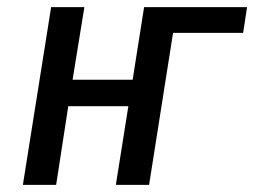

<svg xmlns="http://www.w3.org/2000/svg" viewBox="-20 -517 711 537"><path d="M44 0 123 -497H216L183 -294H351L383 -497H671L660 -425H464L397 0H304L339 -220H171L137 0Z"/></svg>

Font: Nunito Sans 7pt Condensed Medium
Style: Italic
Weight: 500
Width: 3
Italic angle: -9°
Designer: Vernon Adams
Foundry: Vernon Adams
Version: Version 3.101;gftools[0.9.27]